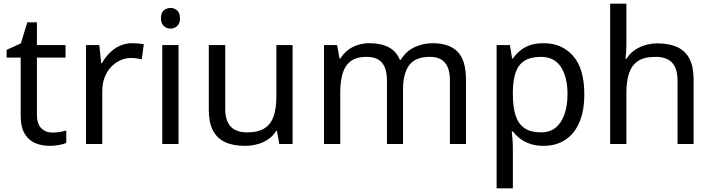

<svg xmlns="http://www.w3.org/2000/svg" viewBox="-20 -780 3858 1040"><path d="M264 -62Q284 -62 305 -65.5Q326 -69 339 -73V-6Q325 1 299 5.5Q273 10 249 10Q207 10 171.5 -4.5Q136 -19 114 -55Q92 -91 92 -156V-468H16V-510L93 -545L128 -659H180V-536H335V-468H180V-158Q180 -109 203.5 -85.5Q227 -62 264 -62Z M696 -546Q711 -546 728.5 -544.5Q746 -543 759 -540L748 -459Q735 -462 719.5 -464Q704 -466 690 -466Q659 -466 631 -453Q603 -440 581 -416.5Q559 -393 546.5 -360Q534 -327 534 -286V0H446V-536H518L528 -438H532Q549 -468 573 -492.5Q597 -517 628 -531.5Q659 -546 696 -546Z M947 -536V0H859V-536ZM904 -737Q924 -737 939.5 -723.5Q955 -710 955 -681Q955 -653 939.5 -639Q924 -625 904 -625Q882 -625 867 -639Q852 -653 852 -681Q852 -710 867 -723.5Q882 -737 904 -737Z M1565 -536V0H1493L1480 -71H1476Q1459 -43 1432 -25Q1405 -7 1373 1.5Q1341 10 1306 10Q1242 10 1198.5 -10.5Q1155 -31 1133 -74Q1111 -117 1111 -185V-536H1200V-191Q1200 -127 1229 -95Q1258 -63 1319 -63Q1379 -63 1413.5 -85.5Q1448 -108 1462.5 -151.5Q1477 -195 1477 -257V-536Z M2323 -546Q2414 -546 2459 -499.5Q2504 -453 2504 -349V0H2417V-345Q2417 -408 2390.5 -440Q2364 -472 2308 -472Q2230 -472 2196.5 -427Q2163 -382 2163 -296V0H2076V-345Q2076 -387 2064 -415.5Q2052 -444 2028 -458Q2004 -472 1966 -472Q1912 -472 1881 -449.5Q1850 -427 1836.5 -384Q1823 -341 1823 -278V0H1735V-536H1806L1819 -463H1824Q1841 -491 1865.5 -509.5Q1890 -528 1920 -537Q1950 -546 1982 -546Q2044 -546 2085.5 -524Q2127 -502 2146 -456H2151Q2178 -502 2224.5 -524Q2271 -546 2323 -546Z M2925 -546Q3024 -546 3084.5 -477Q3145 -408 3145 -269Q3145 -178 3117.5 -115.5Q3090 -53 3040.5 -21.5Q2991 10 2924 10Q2883 10 2851 -1Q2819 -12 2796.5 -29.5Q2774 -47 2758 -68H2752Q2754 -51 2756 -25Q2758 1 2758 20V240H2670V-536H2742L2754 -463H2758Q2774 -486 2796.5 -505Q2819 -524 2850.5 -535Q2882 -546 2925 -546ZM2909 -472Q2855 -472 2822 -451.5Q2789 -431 2774 -390Q2759 -349 2758 -286V-269Q2758 -203 2772 -157Q2786 -111 2819.5 -87Q2853 -63 2911 -63Q2960 -63 2991.5 -90Q3023 -117 3038.5 -163.5Q3054 -210 3054 -270Q3054 -362 3018.5 -417Q2983 -472 2909 -472Z M3373 -537Q3373 -518 3371.5 -498Q3370 -478 3368 -462H3374Q3391 -490 3417 -508Q3443 -526 3475 -535.5Q3507 -545 3541 -545Q3606 -545 3649.5 -524.5Q3693 -504 3715 -461Q3737 -418 3737 -349V0H3650V-343Q3650 -408 3621 -440Q3592 -472 3530 -472Q3470 -472 3436 -449.5Q3402 -427 3387.5 -383.5Q3373 -340 3373 -277V0H3285V-760H3373Z"/></svg>

Font: ubangla25
Style: Book
Weight: 400
Designer: Jelle Bosma - Monotype Design Team
Foundry: Monotype Imaging Inc.
Version: Version 2.003